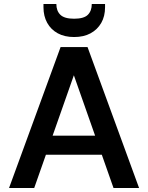

<svg xmlns="http://www.w3.org/2000/svg" viewBox="-20 -934 735 954"><path d="M25 0 281 -700H415L671 0H544L347 -560L150 0ZM139 -165 171 -260H516L548 -165ZM348 -750Q301 -750 267 -768.5Q233 -787 214.5 -820.5Q196 -854 196 -898V-914H260Q260 -880 280 -860.5Q300 -841 348 -841Q397 -841 416.5 -860.5Q436 -880 436 -914H502V-898Q502 -853 483 -820Q464 -787 430 -768.5Q396 -750 348 -750Z"/></svg>

Font: DM Sans 17pt SemiBold
Style: Regular
Weight: 600
Version: Version 4.004;gftools[0.9.30]